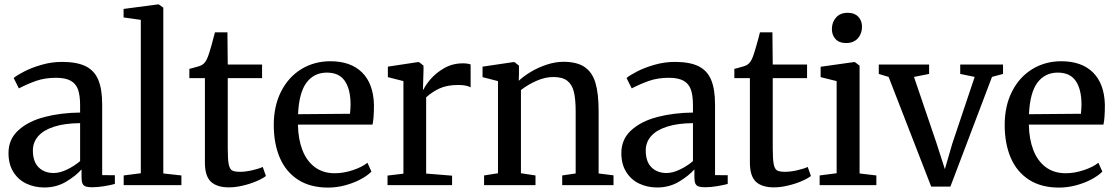

<svg xmlns="http://www.w3.org/2000/svg" viewBox="-20 -839 5056 870"><path d="M343 -329V-361.5Q343 -406.5 333.5 -433.2Q324 -460 300.2 -473.2Q276.5 -486.5 233.5 -486.5Q184 -486.5 144.5 -472.8Q105 -459 65.5 -438.5L42 -485.5Q56.5 -498 90 -515.2Q123.5 -532.5 168.8 -545.5Q214 -558.5 260.5 -558.5Q328.5 -558.5 368 -539Q407.5 -519.5 425.2 -477.5Q443 -435.5 443 -365.5V-45.5L500.5 -45V-5.5Q480.5 0 451 4.8Q421.5 9.5 398.5 9.5Q379.5 9.5 369.2 6.2Q359 3 354.2 -6.5Q349.5 -16 349.5 -35.5V-71.5Q323 -41.5 279.2 -15.5Q235.5 10.5 181 10.5Q136.5 10.5 99.5 -7Q62.5 -24.5 40.5 -59.8Q18.5 -95 18.5 -145.5Q18.5 -208.5 63.8 -249.2Q109 -290 182.2 -309Q255.5 -328 343 -329ZM343 -109V-281Q273.5 -280.5 225.2 -265Q177 -249.5 153 -221.8Q129 -194 129 -157.5Q129 -106.5 155 -80.8Q181 -55 223.5 -55Q250.5 -55 283.2 -70.5Q316 -86 343 -109Z M540.5 -44 618 -54V-749L540 -760V-798.5L695 -819H699.5L720 -804.5V-53L802 -44V0H540.5Z M908.5 -102V-485H838V-527L850.5 -530Q888 -539.5 896.5 -545.5Q905.5 -551.5 911 -559.8Q916.5 -568 922.5 -583Q928.5 -599.5 938.8 -635.2Q949 -671 954 -692.5H1010.5L1012 -546.5H1167.5V-485H1012V-168Q1012 -117.5 1016.2 -95.5Q1020.5 -73.5 1031.2 -67Q1042 -60.5 1067.5 -60.5Q1092.5 -60.5 1123 -67.5Q1153.5 -74.5 1170.5 -82.5L1185 -41.5Q1169.5 -29.5 1141.2 -17.5Q1113 -5.5 1079.8 2.2Q1046.5 10 1017.5 10Q963 10 935.8 -15.5Q908.5 -41 908.5 -102Z M1220.5 -273Q1220.5 -359 1253.8 -424.5Q1287 -490 1345.5 -525.8Q1404 -561.5 1477 -561.5Q1569.5 -561.5 1620.8 -510.5Q1672 -459.5 1674.5 -364.5Q1674.5 -302.5 1668 -274.5H1330Q1331 -209.5 1350 -159.8Q1369 -110 1406.2 -82Q1443.5 -54 1497 -54Q1536.5 -54 1578.8 -68Q1621 -82 1645 -101.5L1663 -61.5Q1645 -43 1613.5 -26.2Q1582 -9.5 1543.5 0.8Q1505 11 1466.5 11Q1386 11 1330.8 -24.5Q1275.5 -60 1248 -124Q1220.5 -188 1220.5 -273ZM1566 -323.5Q1568.5 -347 1568.5 -368Q1568 -435 1542.2 -472.5Q1516.5 -510 1461 -510Q1403 -510 1369 -464.8Q1335 -419.5 1330.5 -321.5Z M1736 0V-43.5L1808 -52V-471.5L1737.5 -489.5V-537L1872.5 -557.5H1879L1899 -541.5V-520L1896.5 -432.5L1899 -433.5Q1907.5 -452.5 1930.8 -480Q1954 -507.5 1992 -529.8Q2030 -552 2077.5 -552Q2098.5 -552 2112.5 -547V-443Q2106 -447.5 2091.5 -450.8Q2077 -454 2057 -454Q2006 -454 1972.2 -438.5Q1938.5 -423 1911 -398V-52.5L2028.5 -43V0Z M2236.5 -54V-471.5L2166.5 -489.5V-537L2305 -557.5H2311.5L2331.5 -541.5V-500L2330.5 -473Q2353 -494 2386 -513.8Q2419 -533.5 2457.8 -546.2Q2496.5 -559 2533 -559Q2594.5 -559 2629.2 -535.2Q2664 -511.5 2678.2 -463.2Q2692.5 -415 2692.5 -335V-53L2760 -44.5V0H2527.5V-44L2588.5 -53V-334Q2588.5 -390.5 2580.2 -423.5Q2572 -456.5 2550.2 -473.2Q2528.5 -490 2487.5 -490Q2450 -490 2411 -472.8Q2372 -455.5 2340.5 -431V-54L2406.5 -44V0H2173.5V-44Z M3120 -329V-361.5Q3120 -406.5 3110.5 -433.2Q3101 -460 3077.2 -473.2Q3053.5 -486.5 3010.5 -486.5Q2961 -486.5 2921.5 -472.8Q2882 -459 2842.5 -438.5L2819 -485.5Q2833.5 -498 2867 -515.2Q2900.5 -532.5 2945.8 -545.5Q2991 -558.5 3037.5 -558.5Q3105.5 -558.5 3145 -539Q3184.5 -519.5 3202.2 -477.5Q3220 -435.5 3220 -365.5V-45.5L3277.5 -45V-5.5Q3257.5 0 3228 4.8Q3198.5 9.5 3175.5 9.5Q3156.5 9.5 3146.2 6.2Q3136 3 3131.2 -6.5Q3126.5 -16 3126.5 -35.5V-71.5Q3100 -41.5 3056.2 -15.5Q3012.5 10.5 2958 10.5Q2913.5 10.5 2876.5 -7Q2839.5 -24.5 2817.5 -59.8Q2795.5 -95 2795.5 -145.5Q2795.5 -208.5 2840.8 -249.2Q2886 -290 2959.2 -309Q3032.5 -328 3120 -329ZM3120 -109V-281Q3050.5 -280.5 3002.2 -265Q2954 -249.5 2930 -221.8Q2906 -194 2906 -157.5Q2906 -106.5 2932 -80.8Q2958 -55 3000.5 -55Q3027.5 -55 3060.2 -70.5Q3093 -86 3120 -109Z M3378 -102V-485H3307.5V-527L3320 -530Q3357.5 -539.5 3366 -545.5Q3375 -551.5 3380.5 -559.8Q3386 -568 3392 -583Q3398 -599.5 3408.2 -635.2Q3418.5 -671 3423.5 -692.5H3480L3481.5 -546.5H3637V-485H3481.5V-168Q3481.5 -117.5 3485.8 -95.5Q3490 -73.5 3500.8 -67Q3511.5 -60.5 3537 -60.5Q3562 -60.5 3592.5 -67.5Q3623 -74.5 3640 -82.5L3654.5 -41.5Q3639 -29.5 3610.8 -17.5Q3582.5 -5.5 3549.2 2.2Q3516 10 3487 10Q3432.5 10 3405.2 -15.5Q3378 -41 3378 -102Z M3694 -44 3771 -54V-471.5L3698.5 -489.5V-536.5L3847.5 -557.5H3854L3875 -541.5V-53L3951 -44V0H3694ZM3813 -644Q3783 -644 3766.2 -661.8Q3749.5 -679.5 3749.5 -707.5Q3749.5 -738.5 3768.5 -759.8Q3787.5 -781 3821 -781H3822Q3852 -781 3869 -763.2Q3886 -745.5 3886 -717.5Q3886 -686.5 3867 -665.2Q3848 -644 3814 -644Z M4006.5 -490.5 3962 -504V-546.5H4190V-504L4121.5 -490.5L4223 -192L4261.5 -72.5L4295 -188L4396.5 -490.5L4331 -504V-546.5H4525V-504L4475 -490.5L4286.5 6.5H4199.5Z M4532.5 -273Q4532.5 -359 4565.8 -424.5Q4599 -490 4657.5 -525.8Q4716 -561.5 4789 -561.5Q4881.5 -561.5 4932.8 -510.5Q4984 -459.5 4986.5 -364.5Q4986.5 -302.5 4980 -274.5H4642Q4643 -209.5 4662 -159.8Q4681 -110 4718.2 -82Q4755.5 -54 4809 -54Q4848.5 -54 4890.8 -68Q4933 -82 4957 -101.5L4975 -61.5Q4957 -43 4925.5 -26.2Q4894 -9.5 4855.5 0.8Q4817 11 4778.5 11Q4698 11 4642.8 -24.5Q4587.5 -60 4560 -124Q4532.5 -188 4532.5 -273ZM4878 -323.5Q4880.5 -347 4880.5 -368Q4880 -435 4854.2 -472.5Q4828.5 -510 4773 -510Q4715 -510 4681 -464.8Q4647 -419.5 4642.5 -321.5Z"/></svg>

Font: Merriweather 12pt
Style: Regular
Weight: 400
Designer: Eben Sorkin
Foundry: Eben Sorkin
Version: Version 2.100